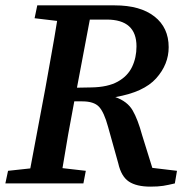

<svg xmlns="http://www.w3.org/2000/svg" viewBox="-33 -684 710 716"><path d="M365 -611H302L254 -357L308 -358Q369 -359 406 -379.5Q443 -400 459.5 -434.5Q476 -469 476 -511Q476 -611 365 -611ZM96 -616 106 -664H395Q490 -664 543 -622.5Q596 -581 596 -508Q596 -444 549.5 -392Q503 -340 397 -322Q442 -306 461.5 -272.5Q481 -239 497 -180L535 -58L627 -47L619 0Q594 6 575.5 9Q557 12 528 12Q476 12 447.5 -7Q419 -26 408 -75L370 -211Q355 -266 336 -286Q317 -306 274 -306H244Q232 -244 221 -181.5Q210 -119 200 -57L287 -47L278 0H-13L-3 -47L80 -56L136 -354Q147 -417 158.5 -480Q170 -543 180 -606Z"/></svg>

Font: Source Serif 4 Semibold
Style: Italic
Weight: 600
Italic angle: -12°
Designer: Frank Grießhammer
Foundry: Adobe
Version: Version 4.005;hotconv 1.1.0;makeotfexe 2.6.0